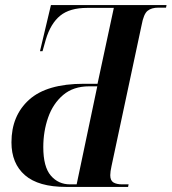

<svg xmlns="http://www.w3.org/2000/svg" viewBox="-20 -734 674 754"><path d="M239 0Q131 0 78 -46Q25 -92 25 -175Q25 -280 94.5 -342.5Q164 -405 309 -405H363L427 -703H322Q254 -703 216.5 -672.5Q179 -642 160 -579L147 -533H137L180 -714H634L632 -704H602Q575 -704 559.5 -691.5Q544 -679 536 -635L418 -82Q413 -60 413 -46Q413 -25 425.5 -17.5Q438 -10 460 -10H485L483 0ZM255 -10H281L362 -395H330Q268 -395 228 -361Q188 -327 169 -272.5Q150 -218 150 -156Q150 -79 179.5 -44.5Q209 -10 255 -10Z"/></svg>

Font: Noto Serif Display Condensed SemiBold
Style: Italic
Weight: 600
Width: 3
Italic angle: -12°
Designer: Monotype Design Team
Foundry: Monotype Imaging Inc.
Version: Version 2.009